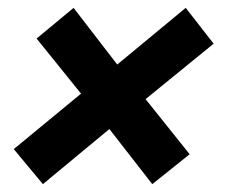

<svg xmlns="http://www.w3.org/2000/svg" viewBox="-20 -493 576 488"><path d="M89 -25 15 -114 186 -255 73 -395 167 -473 278 -329 452 -473 523 -382 350 -241 462 -101 367 -25 258 -165Z"/></svg>

Font: Atkinson Hyperlegible Next
Style: Bold Italic
Weight: 700
Italic angle: -12°
Designer: Elliott Scott, Megan Eiswerth, Linus Boman, Theodore Petrosky, Letters from Sweden
Foundry: Applied Design Works, Letters from Sweden
Version: Version 2.001